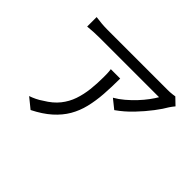

<svg xmlns="http://www.w3.org/2000/svg" viewBox="-152 -996 1303 1303"><g transform="rotate(45 500.0 -344.5)"><path d="M931 -676Q925 -669 917.5 -659Q910 -649 904 -640Q885 -606 847.5 -556.5Q810 -507 761 -455.5Q712 -404 655 -364L589 -417Q624 -437 657.5 -465.5Q691 -494 720.5 -525.5Q750 -557 772.5 -587.5Q795 -618 808 -641Q792 -641 756.5 -641Q721 -641 672.5 -641Q624 -641 569 -641Q514 -641 460 -641Q406 -641 359 -641Q312 -641 280 -641Q248 -641 238 -641Q210 -641 182 -639.5Q154 -638 124 -635V-726Q150 -722 180 -719.5Q210 -717 238 -717Q248 -717 281 -717Q314 -717 361.5 -717Q409 -717 465 -717Q521 -717 576.5 -717Q632 -717 681 -717Q730 -717 764.5 -717Q799 -717 812 -717Q822 -717 835.5 -717.5Q849 -718 862 -720Q875 -722 882 -723ZM532 -544Q532 -463 527 -392Q522 -321 507 -259Q492 -197 461.5 -144.5Q431 -92 380 -46.5Q329 -1 253 37L179 -23Q200 -30 224 -41.5Q248 -53 269 -68Q328 -103 363 -147Q398 -191 415.5 -242.5Q433 -294 439.5 -351.5Q446 -409 446 -471Q446 -490 445.5 -507Q445 -524 442 -544Z"/></g></svg>

Font: Noto Sans SC Thin
Style: Regular
Weight: 400
Version: Version 2.004-H2;hotconv 1.0.118;makeotfexe 2.5.65603